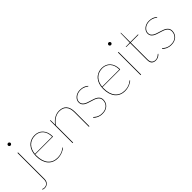

<svg xmlns="http://www.w3.org/2000/svg" viewBox="102 -1726 2939 2939"><g transform="rotate(-45 1571.5 -256.5)"><path d="M117 -490V86Q117 108 110 126.5Q103 145 90.2 158.5Q77.5 172 59.5 179.5Q41.5 187 19 187Q5.5 187 -4.2 184.2Q-14 181.5 -23 176L-21 172Q-19 168 -16.5 168Q-12.5 168 -4.2 172.5Q4 177 19 177Q61.5 177 83.2 151.8Q105 126.5 105 86V-490ZM139 -672Q139 -661.5 130.2 -653.2Q121.5 -645 111 -645Q99.5 -645 91.2 -653.2Q83 -661.5 83 -672Q83 -683.5 91.2 -691.8Q99.5 -700 111 -700Q121.5 -700 130.2 -691.8Q139 -683.5 139 -672Z M484 -498Q522.5 -498 556 -484.2Q589.5 -470.5 614.2 -443.5Q639 -416.5 653 -377.2Q667 -338 667 -287Q667 -284.5 665.2 -283.2Q663.5 -282 661 -282H283Q282 -275 282 -268.5V-255Q282 -194 296.5 -147.2Q311 -100.5 337.8 -68.8Q364.5 -37 402.2 -20.5Q440 -4 486 -4Q527.5 -4 557.2 -13Q587 -22 606.8 -33Q626.5 -44 636.8 -53Q647 -62 650 -62Q652 -62 654 -60L656 -58Q647.5 -47.5 630.8 -36.2Q614 -25 591.2 -15.5Q568.5 -6 541.5 0Q514.5 6 486 6Q435.5 6 395.5 -11.8Q355.5 -29.5 327.8 -63Q300 -96.5 285 -145Q270 -193.5 270 -255Q270 -309 284.5 -353.8Q299 -398.5 326.5 -430.5Q354 -462.5 393.8 -480.2Q433.5 -498 484 -498ZM484 -488Q440 -488 404.8 -473.8Q369.5 -459.5 344 -433.8Q318.5 -408 303.2 -371.5Q288 -335 283.5 -291H656Q656 -338.5 643 -375.2Q630 -412 606.8 -437Q583.5 -462 552 -475Q520.5 -488 484 -488Z M808 0V-490H811Q818 -490 818 -482L819.5 -387.5Q836.5 -412.5 857.8 -433Q879 -453.5 903.5 -468Q928 -482.5 955 -490.2Q982 -498 1011 -498Q1092.5 -498 1132.8 -449.5Q1173 -401 1173 -314V0H1161V-314Q1161 -355 1152 -387.2Q1143 -419.5 1124.2 -442Q1105.5 -464.5 1077.2 -476.2Q1049 -488 1011 -488Q953.5 -488 905 -457.2Q856.5 -426.5 820 -372.5V0Z M1596 -447Q1594 -444 1591 -444Q1587 -444 1579.2 -450.8Q1571.5 -457.5 1556.8 -465.8Q1542 -474 1519.5 -481Q1497 -488 1464 -488Q1433 -488 1407.2 -478.5Q1381.5 -469 1363 -453.2Q1344.5 -437.5 1334.2 -417Q1324 -396.5 1324 -374Q1324 -347.5 1336.5 -329.8Q1349 -312 1369.2 -299.8Q1389.5 -287.5 1415.5 -279Q1441.5 -270.5 1468.5 -262.2Q1495.5 -254 1521.5 -244.8Q1547.5 -235.5 1567.8 -221.5Q1588 -207.5 1600.5 -187.2Q1613 -167 1613 -137Q1613 -107 1602.2 -80.5Q1591.5 -54 1571 -34.5Q1550.5 -15 1520.8 -3.5Q1491 8 1453 8Q1426.5 8 1405.8 3.8Q1385 -0.5 1367.2 -8Q1349.5 -15.5 1334.2 -26.5Q1319 -37.5 1304 -51L1307 -54Q1308.5 -55.5 1309.5 -56.2Q1310.5 -57 1313 -57Q1317 -57 1326 -48.5Q1335 -40 1351.2 -29.5Q1367.5 -19 1392.2 -10.5Q1417 -2 1453 -2Q1489 -2 1516.8 -12.5Q1544.5 -23 1563.5 -41.2Q1582.5 -59.5 1592.2 -83.8Q1602 -108 1602 -136Q1602 -164.5 1589.5 -183.2Q1577 -202 1556.8 -215Q1536.5 -228 1510.5 -236.8Q1484.5 -245.5 1457.5 -253.5Q1430.5 -261.5 1404.5 -270.5Q1378.5 -279.5 1358.2 -292.8Q1338 -306 1325.5 -325.5Q1313 -345 1313 -374Q1313 -398.5 1324 -420.8Q1335 -443 1355 -460.2Q1375 -477.5 1402.8 -487.8Q1430.5 -498 1464 -498Q1505.5 -498 1537 -486.8Q1568.5 -475.5 1598 -450Z M1939 -498Q1977.5 -498 2011 -484.2Q2044.5 -470.5 2069.2 -443.5Q2094 -416.5 2108 -377.2Q2122 -338 2122 -287Q2122 -284.5 2120.2 -283.2Q2118.5 -282 2116 -282H1738Q1737 -275 1737 -268.5V-255Q1737 -194 1751.5 -147.2Q1766 -100.5 1792.8 -68.8Q1819.5 -37 1857.2 -20.5Q1895 -4 1941 -4Q1982.5 -4 2012.2 -13Q2042 -22 2061.8 -33Q2081.5 -44 2091.8 -53Q2102 -62 2105 -62Q2107 -62 2109 -60L2111 -58Q2102.5 -47.5 2085.8 -36.2Q2069 -25 2046.2 -15.5Q2023.5 -6 1996.5 0Q1969.5 6 1941 6Q1890.5 6 1850.5 -11.8Q1810.5 -29.5 1782.8 -63Q1755 -96.5 1740 -145Q1725 -193.5 1725 -255Q1725 -309 1739.5 -353.8Q1754 -398.5 1781.5 -430.5Q1809 -462.5 1848.8 -480.2Q1888.5 -498 1939 -498ZM1939 -488Q1895 -488 1859.8 -473.8Q1824.5 -459.5 1799 -433.8Q1773.5 -408 1758.2 -371.5Q1743 -335 1738.5 -291H2111Q2111 -338.5 2098 -375.2Q2085 -412 2061.8 -437Q2038.5 -462 2007 -475Q1975.5 -488 1939 -488Z M2292 -490V0H2280V-490ZM2314 -672Q2314 -661.5 2305.2 -653.2Q2296.5 -645 2286 -645Q2274.5 -645 2266.2 -653.2Q2258 -661.5 2258 -672Q2258 -683.5 2266.2 -691.8Q2274.5 -700 2286 -700Q2296.5 -700 2305.2 -691.8Q2314 -683.5 2314 -672Z M2606 8Q2563 8 2538.5 -15.5Q2514 -39 2514 -93V-459H2433Q2426 -459 2426 -464V-467L2514 -469L2518 -666Q2518 -668.5 2519.2 -670.8Q2520.5 -673 2523 -673H2526V-469H2693V-459H2526V-93Q2526 -68 2532.2 -50.8Q2538.5 -33.5 2549.5 -22.8Q2560.5 -12 2575 -7Q2589.5 -2 2606 -2Q2627 -2 2642.8 -8.5Q2658.5 -15 2669.5 -22.5Q2680.5 -30 2687.2 -36.5Q2694 -43 2697 -43Q2699 -43 2701 -41L2703 -39Q2695.5 -29 2684.8 -20.2Q2674 -11.5 2661.2 -5.2Q2648.5 1 2634.2 4.5Q2620 8 2606 8Z M3087 -447Q3085 -444 3082 -444Q3078 -444 3070.2 -450.8Q3062.5 -457.5 3047.8 -465.8Q3033 -474 3010.5 -481Q2988 -488 2955 -488Q2924 -488 2898.2 -478.5Q2872.5 -469 2854 -453.2Q2835.5 -437.5 2825.2 -417Q2815 -396.5 2815 -374Q2815 -347.5 2827.5 -329.8Q2840 -312 2860.2 -299.8Q2880.5 -287.5 2906.5 -279Q2932.5 -270.5 2959.5 -262.2Q2986.5 -254 3012.5 -244.8Q3038.5 -235.5 3058.8 -221.5Q3079 -207.5 3091.5 -187.2Q3104 -167 3104 -137Q3104 -107 3093.2 -80.5Q3082.5 -54 3062 -34.5Q3041.5 -15 3011.8 -3.5Q2982 8 2944 8Q2917.5 8 2896.8 3.8Q2876 -0.5 2858.2 -8Q2840.5 -15.5 2825.2 -26.5Q2810 -37.5 2795 -51L2798 -54Q2799.5 -55.5 2800.5 -56.2Q2801.5 -57 2804 -57Q2808 -57 2817 -48.5Q2826 -40 2842.2 -29.5Q2858.5 -19 2883.2 -10.5Q2908 -2 2944 -2Q2980 -2 3007.8 -12.5Q3035.5 -23 3054.5 -41.2Q3073.5 -59.5 3083.2 -83.8Q3093 -108 3093 -136Q3093 -164.5 3080.5 -183.2Q3068 -202 3047.8 -215Q3027.5 -228 3001.5 -236.8Q2975.5 -245.5 2948.5 -253.5Q2921.5 -261.5 2895.5 -270.5Q2869.5 -279.5 2849.2 -292.8Q2829 -306 2816.5 -325.5Q2804 -345 2804 -374Q2804 -398.5 2815 -420.8Q2826 -443 2846 -460.2Q2866 -477.5 2893.8 -487.8Q2921.5 -498 2955 -498Q2996.5 -498 3028 -486.8Q3059.5 -475.5 3089 -450Z"/></g></svg>

Font: Lato TR Hairline
Style: Regular
Weight: 250
Designer: Lukasz Dziedzic
Foundry: Lukasz Dziedzic
Version: Version 1.104 2013